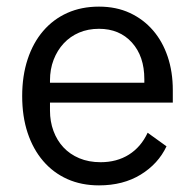

<svg xmlns="http://www.w3.org/2000/svg" viewBox="-20 -548 589 580"><path d="M279 12Q226 12 183.5 -7Q141 -26 110.5 -61.5Q80 -97 63.5 -146.5Q47 -196 47 -258Q47 -319 63.5 -369Q80 -419 110.5 -454.5Q141 -490 183.5 -509Q226 -528 279 -528Q331 -528 372 -509Q413 -490 442 -456.5Q471 -423 486.5 -377Q502 -331 502 -276V-238H131V-214Q131 -181 141.5 -152.5Q152 -124 171.5 -103Q191 -82 219.5 -70Q248 -58 284 -58Q333 -58 369.5 -81Q406 -104 426 -147L483 -106Q458 -53 405 -20.5Q352 12 279 12ZM279 -461Q246 -461 219 -449.5Q192 -438 172.5 -417Q153 -396 142 -367.5Q131 -339 131 -305V-298H416V-309Q416 -378 378.5 -419.5Q341 -461 279 -461Z"/></svg>

Font: IBM Plex Sans KR
Style: Regular
Weight: 400
Designer: Mike Abbink; Paul van der Laan; Pieter van Rosmalen; Wujin Sim; Chorong Kim; Dohee Lee;
Foundry: Sandoll Inc.
Version: Version 1.000